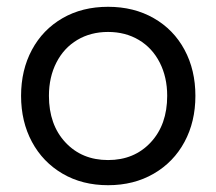

<svg xmlns="http://www.w3.org/2000/svg" viewBox="-20 -535 636 565"><path d="M42 -253Q42 -329 74 -388.5Q106 -448 164 -481.5Q222 -515 298 -515Q374 -515 432.5 -481.5Q491 -448 523 -388.5Q555 -329 555 -253Q555 -177 523 -117.5Q491 -58 432.5 -24Q374 10 298 10Q222 10 164 -24Q106 -58 74 -117.5Q42 -177 42 -253ZM472 -253Q472 -308 450 -351Q428 -394 388.5 -417.5Q349 -441 298 -441Q247 -441 207.5 -417.5Q168 -394 146 -351Q124 -308 124 -253Q124 -168 172.5 -116Q221 -64 298 -64Q375 -64 423.5 -116Q472 -168 472 -253Z"/></svg>

Font: LINE Seed Sans KR Regular
Style: Regular
Weight: 400
Designer: LINE VX Design & Sandoll Inc & Dalton Maag Ltd
Foundry: Sandoll Inc.
Version: Version 1.000